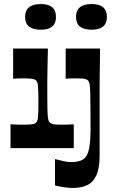

<svg xmlns="http://www.w3.org/2000/svg" viewBox="-20 -733 572 950"><path d="M32 0V-118Q48 -117 63.5 -116.5Q79 -116 96 -116Q124 -116 138 -118Q152 -120 157 -125Q162 -129 164.5 -135.5Q167 -142 168 -153.5Q169 -165 169.5 -183.5Q170 -202 170 -230Q170 -257 169.5 -276Q169 -295 168 -306.5Q167 -318 164.5 -325Q162 -332 157 -336Q152 -341 139.5 -343Q127 -345 104 -345Q88 -345 74.5 -345Q61 -345 45 -343V-493H217Q216 -454 215.5 -422.5Q215 -391 214.5 -365Q214 -339 214 -315.5Q214 -292 214 -269Q214 -226 214.5 -199.5Q215 -173 216.5 -158Q218 -143 220.5 -136Q223 -129 228 -125Q234 -120 246 -118Q258 -116 286 -116Q301 -116 315.5 -116.5Q330 -117 345 -118V0ZM182 -586Q104 -586 104 -649Q104 -713 182 -713Q257 -713 257 -649Q257 -586 182 -586ZM434 -586Q356 -586 356 -649Q356 -713 434 -713Q509 -713 509 -649Q509 -586 434 -586ZM252 54Q272 59 292.5 64Q313 69 332 69Q352 69 367 65.5Q382 62 392 55Q413 41 420.5 4.5Q428 -32 428 -96Q428 -159 427.5 -201Q427 -243 426.5 -268.5Q426 -294 424.5 -307.5Q423 -321 420.5 -327Q418 -333 414 -336Q409 -341 398 -343Q387 -345 364 -345Q349 -345 335 -345Q321 -345 305 -343V-493H475Q475 -459 474.5 -428.5Q474 -398 473.5 -370Q473 -342 473 -316Q473 -290 473 -264Q473 -238 473 -212Q473 -182 473 -155Q473 -128 473 -100Q473 -72 473 -39Q473 -6 473 35Q473 99 457 134Q441 169 411.5 183Q382 197 340 197Q320 197 297 193.5Q274 190 252 185Z"/></svg>

Font: Ojuju ExtraLight
Style: Bold
Weight: 700
Version: Version 1.000